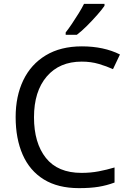

<svg xmlns="http://www.w3.org/2000/svg" viewBox="-20 -964 672 994"><path d="M403 -645Q288 -645 222 -568Q156 -491 156 -357Q156 -224 217.5 -146.5Q279 -69 402 -69Q449 -69 491 -77Q533 -85 573 -97V-19Q533 -4 490.5 3Q448 10 389 10Q280 10 207 -35Q134 -80 97.5 -163Q61 -246 61 -358Q61 -466 100.5 -548.5Q140 -631 217 -677.5Q294 -724 404 -724Q517 -724 601 -682L565 -606Q532 -621 491.5 -633Q451 -645 403 -645ZM521 -934Q509 -916 484 -887.5Q459 -859 430.5 -830.5Q402 -802 378 -784H320V-796Q335 -815 352.5 -841Q370 -867 387 -894.5Q404 -922 415 -944H521Z"/></svg>

Font: TSCustom
Style: Regular
Weight: 400
Designer: Monotype Design Team
Foundry: Monotype Imaging Inc.
Version: Version 2.004; ttfautohint (v1.8.3) -l 8 -r 50 -G 200 -x 14 